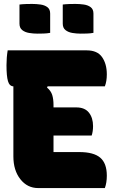

<svg xmlns="http://www.w3.org/2000/svg" viewBox="-20 -956 590 976"><path d="M174 0Q119 0 83.5 -45Q48 -90 48 -161V-517Q28 -518 20.5 -543.5Q13 -569 13 -625Q13 -663 19 -700H421Q475 -700 499 -665.5Q523 -631 523 -578Q523 -543 513 -517H222L219 -511Q239 -494 245.5 -473Q252 -452 252 -422V-410H368Q411 -410 432 -383.5Q453 -357 453 -315Q453 -288 446 -267H252V-183H383Q456 -183 489.5 -154.5Q523 -126 523 -63Q523 -27 513 0ZM79 -933Q95 -935 112.5 -935.5Q130 -936 143 -936Q165 -936 186 -933Q207 -930 221 -919.5Q235 -909 235 -887V-789Q219 -786 201.5 -785.5Q184 -785 170 -785Q149 -785 128 -788.5Q107 -792 93 -803Q79 -814 79 -836ZM299 -933Q315 -935 332.5 -935.5Q350 -936 363 -936Q385 -936 406 -933Q427 -930 441 -919.5Q455 -909 455 -887V-789Q439 -786 421.5 -785.5Q404 -785 390 -785Q369 -785 348 -788.5Q327 -792 313 -803Q299 -814 299 -836Z"/></svg>

Font: Recursive Sn Csl St Blk
Style: Regular
Weight: 900
Version: Version 1.079;hotconv 1.0.112;makeotfexe 2.5.65598; ttfautoh